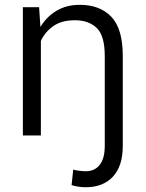

<svg xmlns="http://www.w3.org/2000/svg" viewBox="-20 -558 602 791"><path d="M485.8 43.5Q485.8 126 445.3 169.7Q404.8 213.4 333 213.4Q302.7 213.4 274.9 204.6L281.7 140.6Q290 143.6 306.9 145.5Q323.7 147.5 333 147.5Q370.6 147.5 391.1 120.8Q411.6 94.2 411.6 43.5V-326.7Q411.6 -411.1 378.4 -442.9Q345.2 -474.6 288.6 -474.6Q234.4 -474.6 200.2 -450.9Q166 -427.2 148.4 -389.6V0H74.2V-528.3H141.1L146.5 -446.8Q171.9 -489.3 212.9 -513.7Q253.9 -538.1 308.6 -538.1Q391.6 -538.1 438.7 -488.8Q485.8 -439.5 485.8 -327.6Z"/></svg>

Font: Vazirmatn RD UI Light
Style: Regular
Weight: 300
Designer: Saber Rastikerdar
Foundry: Saber Rastikerdar
Version: Version 33.003